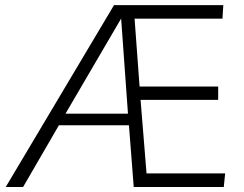

<svg xmlns="http://www.w3.org/2000/svg" viewBox="-20 -747 975 767"><path d="M2.9 0 435.5 -726.6H872.1L868.7 -672.4H517.6L537.6 -401.4H851.6V-348.1H541.5L565.4 -54.2H879.4L874 0H514.2L495.1 -246.6H215.3L72.3 0ZM241.7 -293H491.2L463.9 -672.9Z"/></svg>

Font: Oxygen Light
Style: Regular
Weight: 300
Designer: vernon adams
Foundry: Vernon Adams
Version: Version Release 0.2.3 webfont; ttfautohint (v0.93.3-1d66) -l